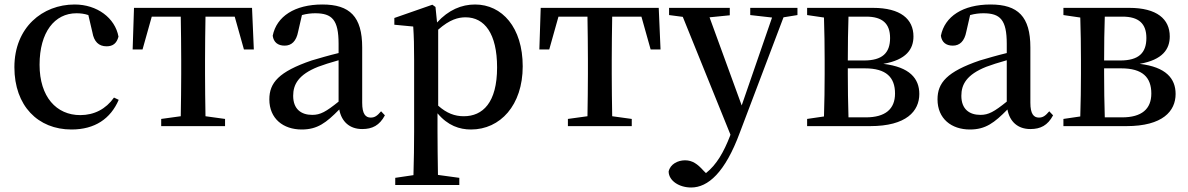

<svg xmlns="http://www.w3.org/2000/svg" viewBox="-20 -561 5282 854"><path d="M487 -127C451 -76 399 -49 337 -49C231 -49 156 -130 156 -273C156 -418 223 -502 320 -502C338 -502 355 -500 373 -494L391 -417C398 -376 419 -355 454 -355C482 -355 499 -368 507 -398C492 -481 412 -541 312 -541C169 -541 44 -439 44 -262C44 -90 149 15 298 15C402 15 472 -33 508 -117Z M1024 -487 1065 -341H1109L1101 -526H576L570 -341H614L655 -487H784C785 -431 786 -350 786 -294V-232C786 -178 785 -100 784 -44L697 -32V0H981V-32L894 -44C893 -100 892 -178 892 -232V-294C892 -350 893 -431 894 -487Z M1486 -109C1430 -64 1405 -50 1369 -50C1319 -50 1284 -76 1284 -135C1284 -185 1307 -229 1395 -264C1416 -272 1450 -283 1486 -293ZM1675 -66C1658 -46 1647 -38 1629 -38C1606 -38 1591 -54 1591 -104V-350C1591 -487 1536 -541 1414 -541C1291 -541 1210 -488 1193 -402C1197 -373 1216 -358 1246 -358C1277 -358 1298 -378 1306 -420L1323 -494C1345 -500 1364 -502 1382 -502C1457 -502 1486 -473 1486 -366V-325C1444 -315 1400 -302 1366 -292C1220 -242 1178 -193 1178 -119C1178 -33 1240 15 1322 15C1392 15 1431 -15 1489 -74C1499 -20 1535 13 1591 13C1636 13 1668 -3 1692 -48Z M1929 -429C1981 -475 2019 -484 2051 -484C2135 -484 2191 -412 2191 -261C2191 -104 2127 -44 2043 -44C2003 -44 1967 -57 1929 -91ZM1917 -530 1903 -540 1734 -481V-451L1818 -443C1821 -397 1822 -358 1822 -295V24C1822 85 1821 152 1819 218L1738 230V262H2023V230L1928 217C1927 150 1926 82 1926 23V-57C1972 -2 2024 15 2075 15C2205 15 2305 -93 2305 -266C2305 -439 2213 -541 2093 -541C2033 -541 1975 -517 1924 -461Z M2833 -487 2874 -341H2918L2910 -526H2385L2379 -341H2423L2464 -487H2593C2594 -431 2595 -350 2595 -294V-232C2595 -178 2594 -100 2593 -44L2506 -32V0H2790V-32L2703 -44C2702 -100 2701 -178 2701 -232V-294C2701 -350 2702 -431 2703 -487Z M3527 -526H3317V-494L3414 -483L3279 -92L3136 -484L3226 -493V-526H2956V-494L3017 -486L3229 38L3227 44C3199 116 3167 172 3120 209L3109 198C3083 169 3060 152 3027 152C2995 152 2961 169 2954 202C2955 244 3002 273 3054 273C3129 273 3205 207 3271 28L3465 -484L3527 -494Z M3754 -39C3752 -95 3751 -177 3751 -232V-257H3827C3922 -257 3961 -217 3961 -145C3961 -76 3918 -39 3831 -39ZM3833 -487C3905 -487 3939 -456 3939 -392C3939 -325 3904 -292 3823 -292H3751C3751 -358 3752 -434 3754 -487ZM3570 -526V-494L3645 -483C3647 -427 3648 -349 3648 -294V-232C3648 -178 3647 -99 3645 -43L3570 -32V0H3850C4012 0 4069 -67 4069 -143C4069 -212 4026 -263 3909 -277C4012 -295 4043 -343 4043 -399C4043 -476 3986 -526 3863 -526Z M4458 -109C4402 -64 4377 -50 4341 -50C4291 -50 4256 -76 4256 -135C4256 -185 4279 -229 4367 -264C4388 -272 4422 -283 4458 -293ZM4647 -66C4630 -46 4619 -38 4601 -38C4578 -38 4563 -54 4563 -104V-350C4563 -487 4508 -541 4386 -541C4263 -541 4182 -488 4165 -402C4169 -373 4188 -358 4218 -358C4249 -358 4270 -378 4278 -420L4295 -494C4317 -500 4336 -502 4354 -502C4429 -502 4458 -473 4458 -366V-325C4416 -315 4372 -302 4338 -292C4192 -242 4150 -193 4150 -119C4150 -33 4212 15 4294 15C4364 15 4403 -15 4461 -74C4471 -20 4507 13 4563 13C4608 13 4640 -3 4664 -48Z M4894 -39C4892 -95 4891 -177 4891 -232V-257H4967C5062 -257 5101 -217 5101 -145C5101 -76 5058 -39 4971 -39ZM4973 -487C5045 -487 5079 -456 5079 -392C5079 -325 5044 -292 4963 -292H4891C4891 -358 4892 -434 4894 -487ZM4710 -526V-494L4785 -483C4787 -427 4788 -349 4788 -294V-232C4788 -178 4787 -99 4785 -43L4710 -32V0H4990C5152 0 5209 -67 5209 -143C5209 -212 5166 -263 5049 -277C5152 -295 5183 -343 5183 -399C5183 -476 5126 -526 5003 -526Z"/></svg>

Font: Source Han Serif CN SemiBold
Style: Regular
Weight: 600
Designer: Ryoko NISHIZUKA 西塚涼子 (kana & ideographs); Frank Grießhammer (Latin, Greek & Cyrillic); Wenlong ZHANG 张文龙 (bopomofo); San
Foundry: Adobe Systems Incorporated
Version: Version 1.000;PS 1;hotconv 16.6.53;makeotf.lib2.5.65590